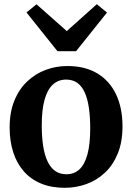

<svg xmlns="http://www.w3.org/2000/svg" viewBox="-20 -885 630 916"><path d="M26 -276.7Q26 -349.9 48.5 -404.8Q70.9 -459.8 109.8 -496.5Q148.6 -533.2 197.9 -551.6Q247.3 -570 301.5 -570Q386.3 -570 444.8 -534.5Q503.4 -498.9 533.9 -434.4Q564.4 -369.9 564.4 -282.3Q564.4 -207.8 541.9 -152.6Q519.4 -97.4 480.6 -61.1Q441.8 -24.7 392.3 -6.9Q342.7 11 288.6 11Q225.2 11 176.3 -9.2Q127.4 -29.3 94 -67.1Q60.6 -104.9 43.3 -158Q26 -211.1 26 -276.7ZM296.8 -53.7Q333.9 -53.7 359.1 -77.1Q384.2 -100.6 397.3 -149Q410.4 -197.4 410.4 -272Q410.4 -326.6 404.2 -369.8Q398 -413 384.5 -443.3Q371 -473.6 349 -489.5Q327 -505.3 295.3 -505.3Q258.4 -505.3 232.5 -481.9Q206.5 -458.4 192.9 -410.2Q179.2 -362.1 179.2 -287Q179.2 -231.9 185.9 -188.7Q192.5 -145.5 206.7 -115.4Q220.8 -85.3 243 -69.5Q265.3 -53.7 296.8 -53.7ZM154.2 -864.6 298.5 -736.7 441.8 -864.9 490.4 -825.2 343 -640.8H254L106.4 -825.6Z"/></svg>

Font: Merriweather 7pt Light
Style: Regular
Weight: 300
Designer: Eben Sorkin
Foundry: Eben Sorkin
Version: Version 2.200;gftools[0.9.31]